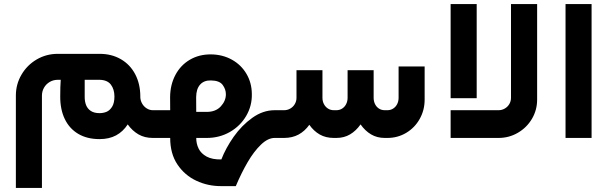

<svg xmlns="http://www.w3.org/2000/svg" viewBox="-20 -671 2967 934"><path d="M736 -134.9H723.5Q707.6 -134.9 693.6 -143.8Q679.6 -152.6 671.3 -167.3Q663 -182 662.5 -198.6Q662.6 -199.8 662.6 -201.9Q662.4 -262.8 637.7 -309.9Q613 -356.9 568 -383Q522.9 -409.1 464.7 -409.1H260.9Q205.2 -409.1 158.4 -381.7Q111.7 -354.3 84.5 -307.7Q57.2 -261.2 57.2 -205.9V243.2H184V-205.9Q184 -226.6 194.1 -244.4Q204.3 -262.1 222 -272.5Q239.7 -282.8 260.9 -282.8H275.4Q273 -250.1 273 -202.3Q272.6 -139 295 -92.3Q317.3 -45.6 360.5 -19.9Q403.6 5.7 464.3 5.7Q510.9 5.7 544.7 -12.5Q578.6 -30.7 601.3 -65.8Q623.7 -34.6 653.6 -17.3Q683.5 0 723.5 0H736ZM536.7 -201.9Q536.7 -169.3 525 -151.1Q513.3 -133 497.6 -126.8Q481.9 -120.6 464.3 -120.6Q438.2 -120.6 422 -131.2Q405.7 -141.8 398.6 -160.1Q391.6 -178.4 392 -201.5V-282.8H464.3Q502.4 -282 519.5 -259.2Q536.5 -236.5 536.7 -201.9Z M934.2 -198.2Q934.6 -238.6 953.5 -259.5Q972.4 -280.5 1005.8 -279.7Q1047.5 -279.3 1063.2 -257.9Q1078.8 -236.6 1078.8 -212.8Q1079.1 -180.9 1054.4 -153.8Q1029.6 -126.7 985.8 -126.7H934.6ZM736.1 0H807.9Q807.9 76.6 843.2 129.2Q878.5 181.8 935.2 208.3Q991.8 234.8 1056.8 234.4H1127.1Q1154.4 169.6 1184.9 117.5Q1215.4 65.3 1249.4 32.7Q1283.3 0 1316.2 0H1318.7V-134.9H1316.2Q1259.2 -134.9 1207.3 -97.8Q1155.5 -60.7 1116.8 -5.7Q1078.2 49.3 1056.8 104.6Q1012.5 105.5 985.2 90.7Q957.9 75.8 946.3 52Q934.6 28.3 934.6 0H985.8Q1047.6 0 1098.3 -29Q1149 -58.1 1177.6 -107.1Q1206.3 -156.1 1205.1 -213.6Q1204.7 -267.9 1179.1 -311.5Q1153.6 -355.2 1108.6 -380.4Q1063.5 -405.6 1007.7 -406.4Q949.2 -407.2 903.7 -380.5Q858.3 -353.9 833.1 -306.1Q807.9 -258.4 807.5 -198.2L807.9 -134.9H736.1Q717.4 -118.5 710.7 -93Q703.9 -67.4 710.7 -41.9Q717.4 -16.4 736.1 0Z M1318.8 0H1361.9Q1401.9 0 1432.4 -16.5Q1462.8 -33 1484.7 -63.9Q1506.2 -33.5 1535.4 -16.7Q1564.6 0 1604 0H1616.3Q1653.8 0 1682.8 -17.2Q1711.8 -34.3 1734 -65.8Q1756.2 -34.3 1785.2 -17.2Q1814.2 0 1851.7 0H1864.5Q1914.8 0 1956.4 -25Q1997.9 -49.9 2021.8 -92.7Q2045.7 -135.5 2045.7 -186.3V-347.8H1919V-195.3Q1919 -178.6 1912.2 -164.9Q1905.3 -151.1 1892.8 -143Q1880.3 -134.9 1864.5 -134.9H1851.7Q1835.5 -134.9 1823.2 -143Q1810.9 -151.1 1804.2 -164.9Q1797.6 -178.6 1797.6 -195.3V-329.4H1670.9V-195.3Q1670.9 -178.6 1664 -164.9Q1657.2 -151.1 1644.7 -143Q1632.1 -134.9 1616.3 -134.9H1604Q1587.9 -134.9 1575.3 -143Q1562.8 -151.1 1555.7 -164.7Q1548.6 -178.3 1548.6 -195.3V-329.4H1422.3V-195.3Q1422.3 -178.7 1414.2 -164.9Q1406.2 -151.1 1392.3 -143Q1378.5 -134.9 1361.9 -134.9H1318.8Q1300.2 -118.5 1293.4 -93Q1286.7 -67.4 1293.4 -41.9Q1300.2 -16.4 1318.8 0Z M2298.9 -193.2V-651.1H2172.1V-193.2ZM2172.1 -134.9V0H2405.4Q2456.2 0 2499.4 -25.2Q2542.6 -50.4 2567.8 -93.1Q2592.9 -135.9 2592.9 -186.3V-651.1H2465.8V-195.3Q2465.8 -178.7 2457.7 -164.9Q2449.6 -151.1 2435.6 -143Q2421.6 -134.9 2405.4 -134.9Z M2731.1 0H2857.8V-651.1H2731.1Z"/></svg>

Font: Arad-VF Thin Dots1
Style: Regular
Weight: 100
Designer: Mohammad Darvishi
Version: Version 1.000;August 30, 2024;FontCreator 15.0.0.2992 64-bit